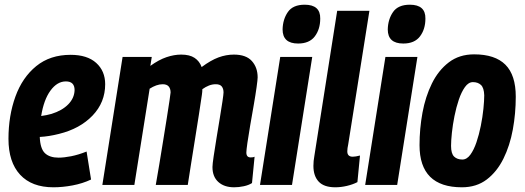

<svg xmlns="http://www.w3.org/2000/svg" viewBox="-20 -786 2230 816"><path d="M367 -23Q331 -6 288.5 2Q246 10 207 10Q115 10 65.5 -43.5Q16 -97 16 -196Q16 -294 45.5 -375.5Q75 -457 134 -505Q193 -553 280 -553Q351 -553 389 -518.5Q427 -484 427 -428Q427 -351 373.5 -295Q320 -239 231 -217Q188 -206 149 -204Q151 -154 171 -135Q191 -116 229 -116Q252 -116 282.5 -122Q313 -128 348 -142ZM260 -440Q223 -440 194.5 -401Q166 -362 155 -293Q178 -296 199 -302Q244 -316 270 -342.5Q296 -369 297 -403Q297 -440 260 -440Z M975 10Q933 10 908 -12.5Q883 -35 883 -76Q883 -88 888 -121.5Q893 -155 900 -198Q907 -241 914 -283Q921 -325 925.5 -355.5Q930 -386 930 -393Q930 -409 922.5 -418.5Q915 -428 897 -428Q882 -428 868 -422.5Q854 -417 840 -407Q840 -403 839.5 -395.5Q839 -388 838 -383Q833 -349 825.5 -300Q818 -251 809 -196Q800 -141 792 -89.5Q784 -38 778 0H642Q649 -38 657 -87.5Q665 -137 673.5 -188.5Q682 -240 689 -285Q696 -330 700.5 -359.5Q705 -389 705 -393Q705 -409 697 -418.5Q689 -428 671 -428Q658 -428 644 -423Q630 -418 616 -409L551 0H415L501 -544H625L619 -506Q655 -532 687.5 -543Q720 -554 750 -554Q786 -554 807 -540Q828 -526 837 -501Q876 -530 908.5 -542Q941 -554 974 -554Q1026 -554 1050.5 -526.5Q1075 -499 1075 -457Q1075 -448 1070.5 -415.5Q1066 -383 1058.5 -340Q1051 -297 1043.5 -254Q1036 -211 1031.5 -179Q1027 -147 1027 -138Q1027 -117 1045 -117Q1049 -117 1053.5 -117.5Q1058 -118 1062 -120L1051 -8Q1037 1 1016 5.5Q995 10 975 10Z M1275 -766Q1342 -766 1341 -707Q1341 -662 1318 -631.5Q1295 -601 1247 -601Q1181 -601 1181 -661Q1182 -704 1203.5 -735Q1225 -766 1275 -766ZM1085 0 1171 -544H1307L1221 0Z M1413 -740H1550L1460 -173Q1458 -164 1457 -156.5Q1456 -149 1456 -143Q1456 -120 1479 -120Q1491 -120 1510 -125L1499 -12Q1480 -2 1454.5 4Q1429 10 1405 10Q1357 10 1334.5 -14Q1312 -38 1312 -81Q1312 -91 1313 -102Q1314 -113 1316 -123Z M1722 -766Q1789 -766 1788 -707Q1788 -662 1765 -631.5Q1742 -601 1694 -601Q1628 -601 1628 -661Q1629 -704 1650.5 -735Q1672 -766 1722 -766ZM1532 0 1618 -544H1754L1668 0Z M1943 10Q1763 10 1763 -169Q1763 -239 1775.5 -307Q1788 -375 1815.5 -431Q1843 -487 1887.5 -521Q1932 -555 1995 -555Q2084 -555 2128 -511Q2172 -467 2172 -375Q2172 -304 2159.5 -235.5Q2147 -167 2119.5 -111.5Q2092 -56 2048.5 -23Q2005 10 1943 10ZM1945 -108Q1964 -108 1979 -128.5Q1994 -149 2005 -181.5Q2016 -214 2023.5 -251.5Q2031 -289 2034.5 -323.5Q2038 -358 2038 -381Q2037 -413 2024 -425Q2011 -437 1990 -437Q1971 -437 1956 -416Q1941 -395 1930 -362.5Q1919 -330 1911.5 -292.5Q1904 -255 1900.5 -221.5Q1897 -188 1897 -166Q1897 -133 1910 -120.5Q1923 -108 1945 -108Z"/></svg>

Font: Georama SemiCondensed
Style: Bold Italic
Weight: 700
Width: 4
Italic angle: -9°
Designer: Jean-Baptiste Levee
Foundry: Production Type
Version: Version 1.000